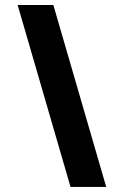

<svg xmlns="http://www.w3.org/2000/svg" viewBox="-20 -739 490 759"><path d="M399.9 0H258.8L49.8 -719.2H190.9Z"/></svg>

Font: Ultra
Style: Regular
Weight: 400
Designer: Astigmatic (AOETI)
Foundry: Astigmatic (AOETI)
Version: Version 1.001